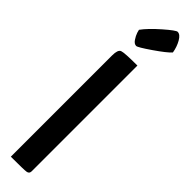

<svg xmlns="http://www.w3.org/2000/svg" viewBox="-328 -905 873 873"><g transform="rotate(45 108.0 -469.0)"><path d="M77 -759Q64 -759 53.5 -774.5Q43 -790 38 -805L34 -820Q58 -853 106.5 -895.5Q155 -938 165 -938Q182 -938 196.5 -912.5Q211 -887 216 -856Q198 -836 142 -797.5Q86 -759 77 -759ZM30 -651Q30 -688 45 -694Q60 -700 144 -700V-20Q144 -5 129.5 -2.5Q115 0 30 0Z"/></g></svg>

Font: Yanone Kaffeesatz Bold
Style: Regular
Weight: 700
Designer: Yanone (Cyrillic: Daniel Pouzeot)
Foundry: Yanone
Version: Version 1.003;PS 001.003;hotconv 1.0.88;makeotf.lib2.5.64775